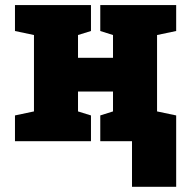

<svg xmlns="http://www.w3.org/2000/svg" viewBox="-20 -548 737 745"><path d="M38.1 0V-100.1L111.8 -115.7V-412.1L38.1 -427.7V-528.3H333V-427.7L282.7 -412.1V-323.7H418.5V-412.1L369.1 -427.7V-528.3H418.5H589.4H663.6V-427.7L589.4 -412.1V-115.7L663.6 -100.1V0H369.1V-100.1L418.5 -115.7V-192.9H282.7V-115.7L333 -100.1V0ZM492.2 176.8V-95.7H663.6V176.8Z"/></svg>

Font: Roboto Slab LO Black
Style: Regular
Weight: 900
Designer: Google
Version: Version 2.000